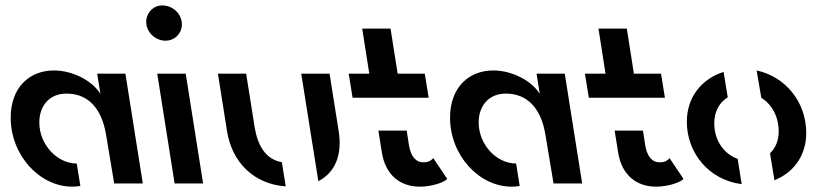

<svg xmlns="http://www.w3.org/2000/svg" viewBox="-20 -686 3076 718"><path d="M376.5 -183 407 0H514L449 -410.5H343.5L355.5 -334.5C329.5 -379.5 257 -422.5 181.5 -422.5C91 -422.5 20 -360 20 -246C20 -104.5 129 12 250 12C260.5 12 270.5 11 280.5 9.5L267 -74.5C193 -74.5 127 -146 127 -228C127 -290.5 165 -336 228.5 -336C308.5 -336 360 -282 376.5 -183Z M603 -534C639 -536 665 -568.5 659.5 -604.5C653.5 -642.5 619.5 -667.5 582.5 -665.5C548 -663.5 522 -630.5 527.5 -594.5C533 -558.5 567.5 -531.5 603 -534ZM568 -410.5 633 0H739.5L674.5 -410.5Z M1106.5 -410.5 1138.5 -209 1170.5 -8.5C1233.5 -41 1260.5 -106.5 1246.5 -195.5L1212.5 -410.5ZM795 -410.5 829 -195.5C847.5 -79 929 2.5 1048.5 11L1034 -79.5C972.5 -90 943.5 -143.5 932.5 -209L900.5 -410.5Z M1284 -410.5 1298.5 -320.5H1583L1568.5 -410.5H1467L1440.5 -579H1334.5L1361 -410.5ZM1395 -197.5 1408 -116C1422 -28 1480 12 1549.5 12C1598.5 12 1643 -5.5 1652.5 -17L1600.5 -94.5C1599.5 -93 1596 -90 1590 -85.5C1583.5 -81 1574.5 -79 1563 -79C1535 -79 1515.5 -101.5 1509 -145L1501 -197.5Z M2019.5 -183 2050 0H2157L2092 -410.5H1986.5L1998.5 -334.5C1972.5 -379.5 1900 -422.5 1824.5 -422.5C1734 -422.5 1663 -360 1663 -246C1663 -104.5 1772 12 1893 12C1903.5 12 1913.5 11 1923.5 9.5L1910 -74.5C1836 -74.5 1770 -146 1770 -228C1770 -290.5 1808 -336 1871.5 -336C1951.5 -336 2003 -282 2019.5 -183Z M2167.5 -410.5 2182 -320.5H2466.5L2452 -410.5H2350.5L2324 -579H2218L2244.5 -410.5ZM2278.5 -197.5 2291.5 -116C2305.5 -28 2363.5 12 2433 12C2482 12 2526.5 -5.5 2536 -17L2484 -94.5C2483 -93 2479.5 -90 2473.5 -85.5C2467 -81 2458 -79 2446.5 -79C2418.5 -79 2399 -101.5 2392.5 -145L2384.5 -197.5Z M2859.5 -113 2876 -12C2947.5 -40.5 2995 -103.5 2995 -189C2995 -303 2919 -399 2809.5 -422.5L2827 -320C2866 -296.5 2892 -250.5 2892 -194C2892 -160 2880 -132 2859.5 -113ZM2548.5 -231C2548.5 -112.5 2632.5 -12.5 2753.5 2.5L2738.5 -92C2687.5 -110 2651 -160.5 2651 -225.5C2651 -267 2669 -302.5 2701.5 -322L2686 -417C2607 -392.5 2548.5 -325.5 2548.5 -231Z"/></svg>

Font: Font.Observer
Style: Regular
Weight: 500
Italic angle: 9°
Version: Version 1.001;FEAKit 1.0